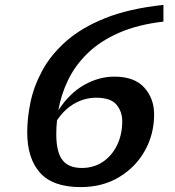

<svg xmlns="http://www.w3.org/2000/svg" viewBox="-20 -752 715 783"><path d="M646.5 -732V-664Q541 -651.5 464.8 -618Q388.5 -584.5 337.8 -535.2Q287 -486 258 -426.2Q229 -366.5 218 -302Q263 -371.5 323 -405.5Q383 -439.5 446.5 -439.5Q528 -439.5 568.2 -395Q608.5 -350.5 608.5 -285.5Q608.5 -205 571 -137.8Q533.5 -70.5 466 -29.8Q398.5 11 309 11Q195.5 11 143.2 -47.5Q91 -106 91 -213.5Q91 -270 104.2 -334.5Q117.5 -399 151.8 -463Q186 -527 248.5 -582.8Q311 -638.5 408.5 -677.8Q506 -717 646.5 -732ZM209.5 -205Q209.5 -132 234.5 -99.5Q259.5 -67 313.5 -67Q362.5 -67 399.8 -92.2Q437 -117.5 457.8 -160.8Q478.5 -204 478.5 -257.5Q478.5 -297 455 -325.2Q431.5 -353.5 372 -353.5Q326.5 -353.5 285 -330.5Q243.5 -307.5 212.5 -261.5Q209.5 -233.5 209.5 -205Z"/></svg>

Font: Newsreader 6pt Medium
Style: Italic
Weight: 500
Italic angle: -17°
Designer: Hugues Gentile
Foundry: Production Type
Version: Version 1.003; ttfautohint (v1.8.3)